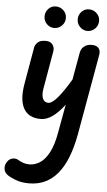

<svg xmlns="http://www.w3.org/2000/svg" viewBox="-86 -771 691 1244"><g transform="rotate(5 259.5 -149.5)"><path d="M151.5 428.5Q101 428.5 64 414.2Q27 400 9 386.5Q-11 372.5 -14.2 348.5Q-17.5 324.5 -2 301.5Q11 282 32.5 277.5Q54 273 74 286Q85 293 103.2 299.5Q121.5 306 144 306Q176 306 208.8 286.8Q241.5 267.5 269.2 217.8Q297 168 312.5 76.5L344.5 -100Q304 -46.5 266 -20Q228 6.5 191 6.5Q111.5 6.5 79.8 -49.8Q48 -106 67 -214.5L109 -456Q112.5 -470 128.2 -485.2Q144 -500.5 180 -500.5Q211 -500.5 224.8 -480.8Q238.5 -461 234.5 -439L192.5 -197Q184 -152 194.2 -127Q204.5 -102 231 -102Q254.5 -102 290.2 -143.8Q326 -185.5 374 -266L406 -446Q407.5 -455 414.5 -467.8Q421.5 -480.5 437.5 -490.5Q453.5 -500.5 480 -500.5Q510 -500.5 523.8 -484.2Q537.5 -468 532.5 -439.5L439.5 85Q408 257.5 336.5 343Q265 428.5 151.5 428.5ZM442 -588Q414.5 -588 394 -608.8Q373.5 -629.5 373.5 -658.5Q373.5 -687 393.2 -707.8Q413 -728.5 442 -728.5Q470 -728.5 491.2 -708.8Q512.5 -689 512.5 -658.5Q512.5 -629.5 492 -608.8Q471.5 -588 442 -588ZM226 -588.5Q198.5 -588.5 178.2 -609Q158 -629.5 158 -658.5Q158 -687 177.5 -707.8Q197 -728.5 226 -728.5Q254 -728.5 275.2 -708.8Q296.5 -689 296.5 -658.5Q296.5 -629.5 275.8 -609Q255 -588.5 226 -588.5Z"/></g></svg>

Font: Edu AU VIC WA NT Hand SemiBold
Style: Regular
Weight: 600
Version: Version 1.001